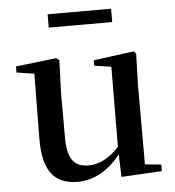

<svg xmlns="http://www.w3.org/2000/svg" viewBox="-53 -781 773 847"><g transform="rotate(-5 333.5 -358.0)"><path d="M189 -673H470V-732H189ZM451 11 631 1V-28L559 -35V-385L563 -525L553 -536L374 -512V-488L449 -477L447 -123C408 -79 361 -52 311 -52C252 -52 218 -84 218 -181V-385L223 -525L212 -536L30 -515V-488L108 -476L105 -187C104 -37 161 16 258 16C335 16 399 -27 448 -89Z"/></g></svg>

Font: Noto Serif CJK JP SemiBold
Style: Regular
Weight: 600
Designer: Ryoko NISHIZUKA 西塚涼子 (kana & ideographs); Frank Grießhammer (Latin, Greek & Cyrillic); Wenlong ZHANG 张文龙 (bopomofo); San
Foundry: Adobe
Version: Version 2.001;hotconv 1.1.0;makeotfexe 2.6.0